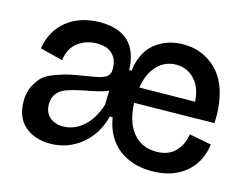

<svg xmlns="http://www.w3.org/2000/svg" viewBox="-81 -664 1039 807"><g transform="rotate(15 439.0 -260.5)"><path d="M190.9 13.2Q123 13.2 80.6 -23.9Q38.1 -61 38.1 -131.8Q38.1 -169.9 53.2 -199Q68.4 -228 86.4 -243.9Q104.5 -259.8 141.6 -272.5Q178.7 -285.2 199.2 -289.3Q219.7 -293.5 262.7 -300.3Q264.2 -300.8 265.1 -300.8Q282.2 -303.7 291 -305.2Q299.8 -306.6 311.8 -309.1Q323.7 -311.5 329.6 -313.7Q335.4 -315.9 342.8 -319.1Q350.1 -322.3 353.3 -325.9Q356.4 -329.6 359.9 -334.7Q363.3 -339.8 364.3 -345.9Q365.2 -352.1 365.2 -359.9Q365.2 -398.4 342.3 -421.6Q319.3 -444.8 274.9 -444.8Q227.5 -444.8 192.1 -418.5Q156.7 -392.1 149.9 -338.9L50.8 -363.8Q64.5 -445.8 122.6 -490Q180.7 -534.2 264.2 -534.2Q427.7 -534.2 433.1 -372.1H443.8Q447.3 -407.2 460 -435.8Q472.7 -464.4 490.7 -482.4Q508.8 -500.5 532 -512.7Q555.2 -524.9 578.6 -530Q602.1 -535.2 627 -535.2Q674.3 -535.2 714.1 -516.8Q753.9 -498.5 783 -463.6Q812 -428.7 826.4 -373.5Q840.8 -318.4 836.9 -249L488.8 -244.1Q491.7 -161.1 529.3 -115.5Q566.9 -69.8 630.9 -69.8Q684.1 -69.8 713.4 -100.6Q742.7 -131.3 749 -176.8L845.2 -158.2Q835.4 -78.6 778.6 -32.2Q721.7 14.2 632.8 14.2Q546.4 14.2 488.8 -31.2Q431.2 -76.7 417 -162.1H404.8Q384.3 -81.1 325.2 -33.9Q266.1 13.2 190.9 13.2ZM619.1 -444.8Q571.3 -444.8 537.4 -410.2Q503.4 -375.5 493.2 -312L734.9 -314.9Q731.9 -375 699.7 -409.9Q667.5 -444.8 619.1 -444.8ZM225.1 -70.8Q272.5 -70.8 312.7 -105.7Q353 -140.6 373 -206.1L374 -266.1Q352.1 -256.3 317.4 -249Q282.7 -241.7 254.9 -236.1Q227.1 -230.5 200.4 -221.2Q173.8 -211.9 158.9 -193.4Q144 -174.8 144 -146Q144 -110.8 166.3 -90.8Q188.5 -70.8 225.1 -70.8Z"/></g></svg>

Font: Bricolage Grotesque Medium
Style: Regular
Weight: 500
Designer: Mathieu Triay
Foundry: Atelier Triay
Version: Version 1.000;gftools[0.9.30]